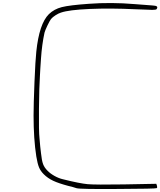

<svg xmlns="http://www.w3.org/2000/svg" viewBox="-20 -913 1055 1264"><path d="M565 -888Q713 -899 866 -886Q963 -878 984 -877Q1006 -876 1012.5 -870.5Q1019 -865 1011 -853Q1008 -848 982 -848Q956 -848 872 -852Q708 -860 570.5 -854Q433 -848 381 -830Q365 -825 345.5 -812.5Q326 -800 316 -788Q307 -776 292 -744.5Q277 -713 273 -698Q256 -619 250 -529Q248 -503 245.5 -462Q243 -421 243 -417Q238 -347 236.5 -196Q235 -45 240 -3Q245 59 250 96Q255 144 263.5 167Q272 190 292 210Q310 229 338.5 245Q367 261 394 267Q506 295 557.5 299.5Q609 304 795 301L1009 297L1013 309Q1017 321 1012 325.5Q1007 330 758 331Q507 333 484 326Q461 318 430 311Q366 294 330 277Q294 260 268 234Q247 213 237 189Q227 165 219 117Q201 1 201 -152Q201 -227 207 -373Q213 -519 219 -573Q238 -757 302 -820Q336 -853 386.5 -866Q437 -879 565 -888Z"/></svg>

Font: sitelen luka ante tan jan Iwi
Style: Regular
Weight: 400
Designer: jan Iwi
Foundry: SP Font Maker - https://wasokeli.github.io/sp-font-maker
Version: Version 1.0